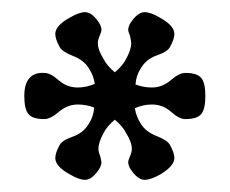

<svg xmlns="http://www.w3.org/2000/svg" viewBox="-20 -650 378 316"><path d="M120 -354Q110 -354 95 -363Q71 -376 71 -390Q71 -398 78 -411Q82 -419 99.5 -425Q117 -431 126 -446Q134 -458 135 -473Q122 -478 108 -478Q91 -478 77 -466Q63 -454 53 -454Q34 -454 27 -462Q20 -470 20 -492Q20 -512 28.5 -521.5Q37 -531 53 -530Q63 -530 76.5 -518Q90 -506 108 -506Q122 -506 136 -512Q134 -526 126 -538Q118 -551 100 -558Q82 -565 78 -573Q71 -586 71 -594Q71 -608 95 -621Q110 -630 120 -630Q132 -630 144 -611Q147 -605 147 -601Q147 -598 144 -591Q141 -584 141 -579Q141 -568 151 -552Q156 -542 169 -531Q182 -542 187 -552Q196 -568 196 -579Q196 -581 194 -591Q191 -598 191 -601Q191 -605 194 -611Q206 -630 218 -630Q228 -630 243 -621Q267 -608 267 -594Q267 -586 260 -573Q256 -565 238.5 -559Q221 -553 212 -538Q204 -526 203 -511Q216 -506 230 -506Q247 -506 261 -518Q275 -530 285 -530Q304 -530 311 -522Q318 -514 318 -492Q318 -470 311 -462Q304 -454 285 -454Q275 -454 261.5 -466Q248 -478 230 -478Q216 -478 202 -472Q204 -458 212 -446Q220 -433 238 -426Q256 -419 260 -411Q267 -398 267 -390Q267 -377 244 -363Q228 -354 218 -354Q206 -354 194 -373Q191 -379 191 -383Q191 -386 194 -393Q197 -400 197 -405Q197 -416 187 -432Q182 -442 169 -453Q156 -442 151 -432Q142 -416 142 -405Q142 -400 145 -393Q147 -383 147 -383Q147 -379 144 -373Q132 -354 120 -354Z"/></svg>

Font: UnnaRegular
Style: Regular
Weight: 400
Designer: Jorge de Buen Unna
Foundry: Omnibus-Type
Version: Version 2.008;hotconv 1.0.109;makeotfexe 2.5.65596